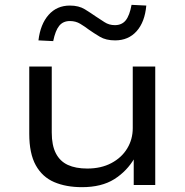

<svg xmlns="http://www.w3.org/2000/svg" viewBox="-20 -765 765 794"><path d="M319 9Q253 9 204 -12Q155 -33 128 -81.5Q101 -130 101 -212V-490H194V-217Q194 -164 211 -131Q228 -98 260.5 -83Q293 -68 341 -68Q398 -68 440.5 -90.5Q483 -113 506 -151Q529 -189 529 -235V-490H622V0H533V-112H537Q505 -57 452.5 -24Q400 9 319 9ZM200 -595 139 -598Q147 -665 181 -703.5Q215 -742 269 -742Q306 -742 331 -726.5Q356 -711 376 -697Q393 -686 412 -673.5Q431 -661 455 -661Q484 -661 500 -681Q516 -701 524 -745L585 -742Q579 -674 545 -636Q511 -598 456 -598Q418 -598 393 -613Q368 -628 348 -642Q331 -655 312 -666.5Q293 -678 269 -678Q241 -678 225 -658.5Q209 -639 200 -595Z"/></svg>

Font: Nunito Sans 10pt Expanded
Style: Regular
Weight: 400
Width: 7
Designer: Vernon Adams
Foundry: Vernon Adams
Version: Version 3.101;gftools[0.9.27]